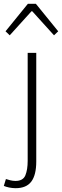

<svg xmlns="http://www.w3.org/2000/svg" viewBox="-53 -757 325 1006"><path d="M29 229Q12 229 -5 225.5Q-22 222 -33 217L-22 181Q-13 184 0.5 187.5Q14 191 28 191Q68 191 80 161.5Q92 132 92 86V-480H137V89Q137 160 111 194.5Q85 229 29 229ZM-24 -593 93 -737H135L252 -593L230 -572L116 -698H112L-2 -572Z"/></svg>

Font: CV Source Sans Light
Style: Regular
Weight: 300
Designer: Paul D. Hunt
Foundry: Adobe Systems Incorporated
Version: Version 3.001